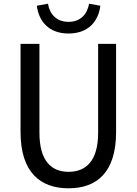

<svg xmlns="http://www.w3.org/2000/svg" viewBox="-20 -1003 740 1037"><path d="M179 -972C189 -890 242 -822 350 -822C459 -822 512 -890 522 -972L461 -983C452 -928 416 -885 350 -885C284 -885 248 -928 239 -983ZM91 -290C91 -71 199 14 350 14C502 14 607 -71 607 -290V-766H510V-286C510 -131 442 -75 350 -75C260 -75 193 -131 193 -286V-766H91Z"/></svg>

Font: Kawkab Mono Light
Style: Bold
Weight: 400
Monospace: yes
Designer: Abdullah Arif
Foundry: Abdullah Arif
Version: Version 1.000;PS 000.500;hotconv 1.0.88;makeotf.lib2.5.64775